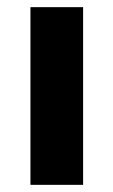

<svg xmlns="http://www.w3.org/2000/svg" viewBox="-20 -516 316 536"><path d="M65 0V-496H212V0Z"/></svg>

Font: Giro Regular
Style: Bold
Weight: 700
Designer: Paul D. Hunt
Foundry: Adobe Systems Incorporated
Version: Version 1.000;PS 1.0;hotconv 1.0.88;makeotf.lib2.5.647800